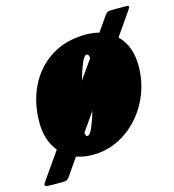

<svg xmlns="http://www.w3.org/2000/svg" viewBox="-154 -696 796 878"><g transform="rotate(-15 243.5 -257.0)"><path d="M2 -195Q2 -290 39.2 -365.8Q76.5 -441.5 146 -485.8Q215.5 -530 311.5 -530Q344.5 -530 373.5 -522L422 -591.5Q428 -600 434 -603.8Q440 -607.5 458.5 -607.5H515Q537 -607.5 535.5 -601.5Q534 -595.5 528 -587L452.5 -478Q507.5 -423.5 507.5 -330Q507.5 -259 483 -197.2Q458.5 -135.5 415.8 -88.8Q373 -42 318 -16Q263 10 201.5 10Q159 10 123.5 -2.5L66 80.5Q60 89 53.8 91.8Q47.5 94.5 29.5 94.5H-15.5Q-41.5 94.5 -47 90.5Q-52.5 86.5 -44.5 75L47 -56Q2 -111 2 -195ZM290 -440Q279 -440 265.8 -408.2Q252.5 -376.5 239.5 -331L302.5 -420.5Q302.5 -428 299.8 -434Q297 -440 290 -440ZM199.5 -80Q211 -80 224.2 -111Q237.5 -142 250.5 -186L189 -97.5Q189.5 -90.5 191.5 -85.2Q193.5 -80 199.5 -80Z"/></g></svg>

Font: Besley* Condensed Fatface
Style: Italic
Weight: 900
Width: 3
Italic angle: -13°
Designer: Owen Earl
Foundry: indestructible type*
Version: Version 3.000; ttfautohint (v1.8.3)